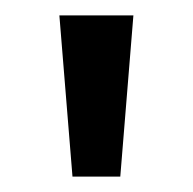

<svg xmlns="http://www.w3.org/2000/svg" viewBox="-20 -650 250 249"><path d="M74 -421 57 -630H153L136 -421Z"/></svg>

Font: Alumni Sans Thin
Style: Bold
Weight: 700
Version: Version 1.018